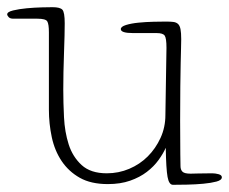

<svg xmlns="http://www.w3.org/2000/svg" viewBox="-39 -492 637 534"><path d="M424 -359Q424 -386 419 -393Q414 -400 397 -400H331Q297 -400 297 -411Q297 -418 311.5 -422.5Q326 -427 346.5 -429Q367 -431 388 -431.5Q409 -432 422 -432Q435 -432 443 -431Q451 -430 456 -425.5Q461 -421 463 -411Q465 -401 465 -383Q465 -372 464.5 -357Q464 -342 463.5 -316Q463 -290 462.5 -251.5Q462 -213 462 -156Q462 -90 462.5 -62.5Q463 -35 463 -30Q463 -20 468.5 -14.5Q474 -9 491 -9Q497 -9 512 -9.5Q527 -10 551 -10Q560 -10 569 -7.5Q578 -5 578 1Q578 9 563 13Q548 17 526.5 19Q505 21 481.5 21.5Q458 22 442 22Q431 22 427 0Q423 -22 422 -81Q415 -65 402 -47Q389 -29 369.5 -14Q350 1 323 10.5Q296 20 261 20Q214 20 183 2.5Q152 -15 132.5 -44Q113 -73 105 -110.5Q97 -148 97 -187V-402Q97 -425 92.5 -432.5Q88 -440 65 -440H-2Q-11 -440 -15 -444.5Q-19 -449 -19 -452Q-19 -459 -2.5 -463Q14 -467 35.5 -469Q57 -471 77.5 -471.5Q98 -472 107 -472Q128 -472 134.5 -465Q141 -458 141 -427Q141 -414 140.5 -392Q140 -370 139 -344Q138 -318 137.5 -291.5Q137 -265 137 -243Q137 -207 139 -166Q141 -125 152 -90.5Q163 -56 188 -33Q213 -10 258 -10Q291 -10 320.5 -22.5Q350 -35 372 -57Q394 -79 407.5 -108.5Q421 -138 421 -172Z"/></svg>

Font: Life Savers
Style: Regular
Weight: 400
Version: Version 2.001; ttfautohint (v0.93) -l 8 -r 50 -G 200 -x 14 -